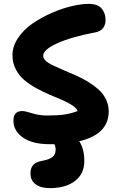

<svg xmlns="http://www.w3.org/2000/svg" viewBox="-20 -739 612 984"><path d="M234.9 0Q146 0 97.4 -34.2Q48.8 -68.4 48.8 -121.1Q48.8 -169.9 94.2 -169.9Q109.4 -169.9 145 -158.4Q180.7 -147 220.2 -147Q275.9 -147 310.3 -152.1Q344.7 -157.2 377.9 -169.9Q372.1 -185.1 350.1 -199.5Q328.1 -213.9 298.6 -226.6Q269 -239.3 234.1 -253.9Q199.2 -268.6 165.8 -287.1Q132.3 -305.7 105 -328.4Q77.6 -351.1 60.8 -384Q43.9 -417 43.9 -456.1Q43.9 -502 72.8 -544.7Q101.6 -587.4 146.2 -618.2Q190.9 -648.9 244.1 -672.4Q297.4 -695.8 347.4 -707.5Q397.5 -719.2 435.1 -719.2Q480 -719.2 500.5 -695.8Q521 -672.4 521 -636.2Q521 -611.8 508.1 -595Q495.1 -578.1 469.2 -573.2Q348.6 -550.8 274.9 -517.8Q201.2 -484.9 201.2 -453.1Q201.2 -439.5 215.6 -426.5Q230 -413.6 253.7 -402.8Q277.3 -392.1 307.6 -378.7Q337.9 -365.2 369.1 -352.1Q400.4 -338.9 430.7 -320.3Q460.9 -301.8 484.6 -280.8Q508.3 -259.8 522.7 -230.7Q537.1 -201.7 537.1 -168Q537.1 -50.8 386.2 -15.1Q412.1 23.9 412.1 86.9Q412.1 151.4 364.7 188.2Q317.4 225.1 234.9 225.1Q189.5 225.1 162.8 205.6Q136.2 186 136.2 149.9Q136.2 123 149.4 107.4Q162.6 91.8 192.9 85.9Q231.9 79.1 248.5 65.9Q265.1 52.7 265.1 27.8Q265.1 12.7 258.8 0Z"/></svg>

Font: Shantell Sans Bouncy
Style: Bold
Weight: 700
Designer: Stephen Nixon, Anya Danilova, Shantell Martin
Foundry: Arrow Type
Version: Version 1.006;[9816181b4]